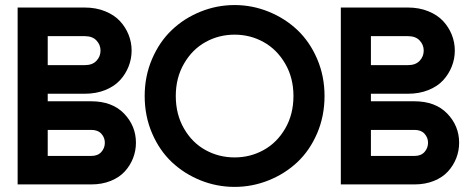

<svg xmlns="http://www.w3.org/2000/svg" viewBox="-20 -730 1857 760"><path d="M49.8 0V-700.2H314.9Q359.9 -700.2 396 -685.5Q432.1 -670.9 454.6 -646.7Q477.1 -622.6 489 -592.5Q501 -562.5 501 -529.8Q501 -497.1 489 -466.8Q477.1 -436.5 454.6 -412.1Q432.1 -387.7 396 -373.3Q359.9 -358.9 314.9 -358.9H168.9V-329.1H340.8Q424.3 -329.1 471.2 -280.3Q518.1 -231.4 518.1 -165Q518.1 -133.3 506.8 -104.2Q495.6 -75.2 474.1 -51.5Q452.6 -27.8 418.2 -13.9Q383.8 0 340.8 0ZM168.9 -112.8H341.8Q367.2 -112.8 381.1 -128.4Q395 -144 395 -165Q395 -185.5 381.1 -200.7Q367.2 -215.8 341.8 -215.8H168.9ZM168.9 -472.2H315.9Q345.7 -472.2 361.8 -489.3Q377.9 -506.3 377.9 -529.8Q377.9 -552.7 361.8 -569.8Q345.7 -586.9 315.9 -586.9H168.9Z M908.7 9.8Q838.4 9.8 773.9 -16.1Q709.5 -42 660.4 -88.1Q611.3 -134.3 582 -202.4Q552.7 -270.5 552.7 -350.1Q552.7 -428.7 582 -496.8Q611.3 -564.9 660.2 -611.3Q709 -657.7 773.7 -683.8Q838.4 -710 908.7 -710Q978.5 -710 1043.2 -683.8Q1107.9 -657.7 1157 -611.3Q1206.1 -564.9 1235.4 -496.8Q1264.6 -428.7 1264.6 -350.1Q1264.6 -270.5 1235.4 -202.4Q1206.1 -134.3 1157 -88.1Q1107.9 -42 1043.2 -16.1Q978.5 9.8 908.7 9.8ZM675.8 -350.1Q675.8 -277.3 708.3 -221.2Q740.7 -165 793.5 -136Q846.2 -106.9 908.7 -106.9Q970.7 -106.9 1023.4 -136Q1076.2 -165 1108.9 -221.2Q1141.6 -277.3 1141.6 -350.1Q1141.6 -421.9 1108.9 -478Q1076.2 -534.2 1023.4 -563.5Q970.7 -592.8 908.7 -592.8Q846.2 -592.8 793.5 -563.5Q740.7 -534.2 708.3 -478Q675.8 -421.9 675.8 -350.1Z M1329.1 0V-700.2H1594.2Q1639.2 -700.2 1675.3 -685.5Q1711.4 -670.9 1733.9 -646.7Q1756.3 -622.6 1768.3 -592.5Q1780.3 -562.5 1780.3 -529.8Q1780.3 -497.1 1768.3 -466.8Q1756.3 -436.5 1733.9 -412.1Q1711.4 -387.7 1675.3 -373.3Q1639.2 -358.9 1594.2 -358.9H1448.2V-329.1H1620.1Q1703.6 -329.1 1750.5 -280.3Q1797.4 -231.4 1797.4 -165Q1797.4 -133.3 1786.1 -104.2Q1774.9 -75.2 1753.4 -51.5Q1731.9 -27.8 1697.5 -13.9Q1663.1 0 1620.1 0ZM1448.2 -112.8H1621.1Q1646.5 -112.8 1660.4 -128.4Q1674.3 -144 1674.3 -165Q1674.3 -185.5 1660.4 -200.7Q1646.5 -215.8 1621.1 -215.8H1448.2ZM1448.2 -472.2H1595.2Q1625 -472.2 1641.1 -489.3Q1657.2 -506.3 1657.2 -529.8Q1657.2 -552.7 1641.1 -569.8Q1625 -586.9 1595.2 -586.9H1448.2Z"/></svg>

Font: Cakra Normal
Style: Regular
Weight: 400
Designer: Lucia Kollert, Vojtech Kollert
Foundry: OoM Type
Version: Version 1.000;Glyphs 3.1.1 (3148)